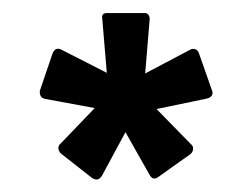

<svg xmlns="http://www.w3.org/2000/svg" viewBox="-20 -703 393 299"><path d="M123.3 -425.9 74.9 -463.9Q70.9 -467.9 70.9 -472.3Q70.9 -476.8 74.3 -479.3L127.5 -534.7L50.7 -548.9Q45.2 -549.9 43.3 -553.6Q41.3 -557.3 42.3 -562.3L61.6 -619.1Q64 -625.5 68 -626.7Q71.9 -628 76.9 -625L146.3 -589.6L139.3 -673.3Q137.3 -682.7 146.8 -682.7H205.1Q209.1 -682.7 211.1 -680Q213.1 -677.3 213.1 -673.3L206.1 -588.6L275 -625Q280 -628 284.4 -626.3Q288.8 -624.5 290.3 -618.6L310.1 -562.3Q312.1 -557.3 309.6 -553.9Q307.1 -550.4 301.7 -549.4L223.8 -533.2L277 -478.8Q281 -475.8 280.7 -471.1Q280.5 -466.4 276.5 -463L226.6 -427.4Q217.8 -420.9 212.3 -431.8L175.4 -497.2L139.1 -429.9Q136.1 -424.9 132.4 -423.7Q128.7 -422.5 123.3 -425.9Z"/></svg>

Font: Sofia Sans Condensed
Style: Regular
Weight: 400
Designer: Botio Nikoltchev, Ani Petrova
Foundry: lettersoup
Version: Version 4.100